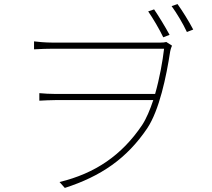

<svg xmlns="http://www.w3.org/2000/svg" viewBox="-20 -870 1040 942"><path d="M736 -824 707 -814C730 -781 762 -727 781 -687L812 -699C791 -738 758 -792 736 -824ZM851 -850 822 -840C846 -807 877 -756 897 -713L928 -725C906 -767 874 -818 851 -850ZM147 -667V-628C186 -630 210 -631 239 -631C310 -631 724 -631 785 -631C778 -570 763 -486 741 -409H254C222 -409 198 -411 173 -413V-376C198 -377 222 -379 254 -379H732C716 -331 698 -288 677 -256C578 -109 447 -19 272 23L298 52C475 -5 602 -92 702 -240C762 -330 796 -494 815 -618C818 -633 822 -641 824 -646L796 -664C789 -662 779 -661 765 -661C721 -661 310 -661 239 -661C200 -661 163 -665 147 -667Z"/></svg>

Font: Noto Sans CJK HK Thin
Style: Regular
Weight: 100
Designer: Ryoko NISHIZUKA 西塚涼子 (kana, bopomofo & ideographs); Paul D. Hunt (Latin, Greek & Cyrillic); Sandoll Communications 산돌커뮤니
Foundry: Adobe
Version: Version 2.004;hotconv 1.0.118;makeotfexe 2.5.65603